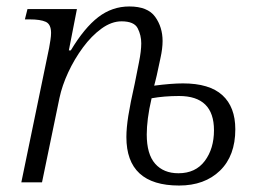

<svg xmlns="http://www.w3.org/2000/svg" viewBox="-20 -564 794 594"><path d="M534 10Q371 10 371 -140Q371 -168 377 -206Q383 -244 397 -306Q403 -337 410 -371.5Q417 -406 417 -430Q417 -455 406 -476.5Q395 -498 356 -498Q325 -498 294 -475.5Q263 -453 236.5 -417Q210 -381 191 -340Q172 -299 164 -261L110 0H46L132 -416Q134 -427 136 -440Q138 -453 138 -462Q138 -489 121.5 -496.5Q105 -504 72 -504H57L65 -536H218L193 -408H199Q241 -478 284 -511Q327 -544 380 -544Q437 -544 460 -512Q483 -480 483 -437Q483 -414 476.5 -384.5Q470 -355 465 -331Q462 -319 460.5 -312.5Q459 -306 457 -299Q511 -306 546 -306Q628 -306 668 -269.5Q708 -233 708 -164Q708 -82 660.5 -36Q613 10 534 10ZM532 -28Q585 -28 613.5 -66Q642 -104 642 -161Q642 -267 534 -267Q488 -267 449 -260Q441 -226 437.5 -198Q434 -170 434 -148Q434 -87 460 -57.5Q486 -28 532 -28Z"/></svg>

Font: Noto Serif Light
Style: Italic
Weight: 300
Italic angle: -12°
Designer: Monotype Design Team
Foundry: Monotype Imaging Inc.
Version: Version 2.013